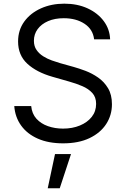

<svg xmlns="http://www.w3.org/2000/svg" viewBox="-20 -757 678 1031"><path d="M318.4 12.7Q240.2 12.7 183.1 -12.5Q126 -37.6 93.5 -82.8Q61 -127.9 56.6 -187.5H147.5Q151.4 -146.5 175.5 -119.6Q199.7 -92.8 237.3 -79.6Q274.9 -66.4 318.4 -66.4Q368.7 -66.4 408.9 -83Q449.2 -99.6 472.7 -129.4Q496.1 -159.2 496.1 -199.2Q496.1 -235.4 475.6 -257.8Q455.1 -280.3 422.1 -294.4Q389.2 -308.6 350.6 -319.3L261.7 -344.7Q176.3 -369.1 126.7 -414.8Q77.1 -460.4 77.1 -534.2Q77.1 -595.2 110.1 -640.9Q143.1 -686.5 199.5 -711.9Q255.9 -737.3 325.2 -737.3Q395.5 -737.3 450.2 -712.2Q504.9 -687 537.1 -643.8Q569.3 -600.6 571.3 -545.9H485.4Q479 -599.6 433.8 -629.4Q388.7 -659.2 322.3 -659.2Q274.4 -659.2 238.3 -643.6Q202.1 -627.9 182.1 -600.6Q162.1 -573.2 162.1 -538.1Q162.1 -508.8 176.3 -488.5Q190.4 -468.3 212.4 -454.6Q234.4 -440.9 258.5 -432.4Q282.7 -423.8 302.7 -418L376 -397.5Q404.3 -389.6 439.2 -376.5Q474.1 -363.3 506.6 -340.8Q539.1 -318.4 560.1 -283.4Q581.1 -248.5 581.1 -197.3Q581.1 -138.7 550.3 -91.1Q519.5 -43.5 460.9 -15.4Q402.3 12.7 318.4 12.7ZM236.3 253.9 275.4 70.3H361.3L300.8 253.9Z"/></svg>

Font: Inter V
Style: 
Weight: 400
Designer: Rasmus Andersson
Foundry: rsms
Version: Version 4.000;git-a3f224843